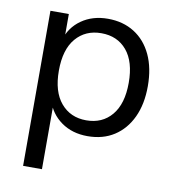

<svg xmlns="http://www.w3.org/2000/svg" viewBox="-77 -564 738 812"><g transform="rotate(10 291.5 -157.5)"><path d="M76 180V-486H155V-371H145Q161 -428 208.5 -461.5Q256 -495 322 -495Q387 -495 435.5 -464.5Q484 -434 510.5 -377.5Q537 -321 537 -243Q537 -166 510.5 -109.5Q484 -53 436 -22Q388 9 322 9Q256 9 209 -24.5Q162 -58 145 -114H157V180ZM305 -56Q374 -56 414.5 -104.5Q455 -153 455 -243Q455 -334 414.5 -382Q374 -430 305 -430Q237 -430 196 -382Q155 -334 155 -243Q155 -153 196 -104.5Q237 -56 305 -56Z"/></g></svg>

Font: Nunito Sans 12pt ExtraLight 12pt
Style: Regular
Weight: 400
Version: Version 3.101;gftools[0.9.27]